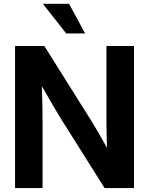

<svg xmlns="http://www.w3.org/2000/svg" viewBox="-20 -963 763 983"><path d="M57.1 0H197.8V-350.1C197.8 -381.8 197.3 -443.8 194.3 -522C237.3 -446.3 274.4 -382.8 295.4 -349.6L515.6 0H666V-727.5H524.9V-351.1C524.9 -321.8 525.9 -261.7 527.8 -206.1C499 -257.8 467.3 -313 450.2 -340.3L207 -727.5H57.1ZM319.3 -791.5H416L333.5 -943.4H199.7Z"/></svg>

Font: Raveo Display Display SemiBold
Style: Regular
Weight: 600
Designer: Jakub Foglar, Rasmus Andersson (Inter)
Foundry: Jakubfoglar.com
Version: Version 1.100;Glyphs 3.2.3 (3260)